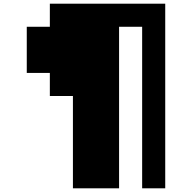

<svg xmlns="http://www.w3.org/2000/svg" viewBox="-20 -895 1040 1040"><path d="M250 -875H875V125H750V-750H625V125H375V-375H250V-500H125V-750H250Z"/></svg>

Font: Dogica
Style: Bold
Weight: 700
Monospace: yes
Designer: Roberto Mocci
Version: Version 001.000